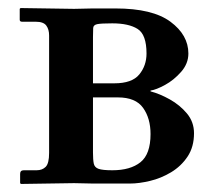

<svg xmlns="http://www.w3.org/2000/svg" viewBox="-20 -456 545 477"><path d="M32 1 30 -1V-24Q30 -33 39 -33H71Q85 -33 93.5 -41.5Q102 -50 102 -76V-368Q102 -383 95 -392.5Q88 -402 69 -402H35Q29 -402 29 -407V-434L31 -436L164 -434L210 -435H267Q359 -435 403.5 -402Q448 -369 448 -323Q448 -298 430 -277.5Q412 -257 390 -245Q368 -233 354 -231V-229Q377 -223 402 -209Q427 -195 444.5 -174Q462 -153 462 -125Q462 -91 446 -67Q430 -43 405 -28Q380 -13 352.5 -6.5Q325 0 303 0H211L164 -1ZM211 -249H264Q308 -249 326 -271Q344 -293 344 -323Q344 -370 322 -384Q300 -398 259 -398Q231 -398 221.5 -396Q212 -394 211.5 -386.5Q211 -379 211 -364ZM211 -214V-77Q211 -59 213 -49.5Q215 -40 225 -36.5Q235 -33 259 -33Q304 -33 329 -53Q354 -73 354 -123Q354 -162 335.5 -188Q317 -214 273 -214Z"/></svg>

Font: Libertinus Serif SemiBold
Style: Regular
Weight: 600
Designer: Philipp H. Poll, Khaled Hosny
Foundry: Caleb Maclennan
Version: Version 7.051;RELEASE